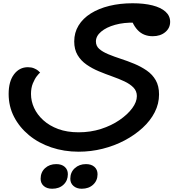

<svg xmlns="http://www.w3.org/2000/svg" viewBox="-20 -616 1110 1177"><path d="M462 314Q373 314 294.5 287.5Q216 261 157.5 212.5Q99 164 66 100Q33 36 33 -40Q33 -117 66 -160.5Q99 -204 151 -204Q172 -204 188 -197.5Q204 -191 213.5 -183Q223 -175 226 -171Q220 -167 206.5 -150Q193 -133 181.5 -105Q170 -77 170 -40Q170 4 189 45.5Q208 87 245.5 121Q283 155 337 175Q391 195 462 195Q535 195 599 174.5Q663 154 712.5 120Q762 86 790.5 47.5Q819 9 819 -27Q819 -58 798 -79.5Q777 -101 743 -117Q709 -133 668 -147.5Q627 -162 586 -179Q545 -196 510.5 -220Q476 -244 455.5 -278.5Q435 -313 435 -362Q435 -416 461.5 -459.5Q488 -503 536.5 -533.5Q585 -564 650.5 -580Q716 -596 793 -596Q863 -596 914.5 -583Q966 -570 994.5 -544.5Q1023 -519 1023 -482Q1023 -444 993 -419Q963 -394 916 -394Q859 -394 823.5 -432Q788 -470 774 -537L806 -477Q740 -479 686 -464Q632 -449 600 -422Q568 -395 568 -362Q568 -334 588.5 -316Q609 -298 644 -283.5Q679 -269 720.5 -255.5Q762 -242 803 -225Q844 -208 879 -184Q914 -160 934.5 -124.5Q955 -89 955 -37Q955 20 928.5 72Q902 124 854 168Q806 212 743.5 245Q681 278 609 296Q537 314 462 314ZM481 541Q450 541 430.5 524Q411 507 411 480Q411 440 438.5 415Q466 390 507 390Q540 390 559 407Q578 424 578 452Q578 491 551 516Q524 541 481 541ZM300 541Q267 541 248 524Q229 507 229 480Q229 440 256 415Q283 390 325 390Q358 390 377 407Q396 424 396 452Q396 491 369.5 516Q343 541 300 541Z"/></svg>

Font: Lemonada Medium
Style: Regular
Weight: 500
Designer: Mohamed Gaber (Arabic), Eduardo Tunni (Latin)
Foundry: Kief Type Foundry
Version: Version 4.004; ttfautohint (v1.8.2)